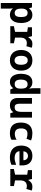

<svg xmlns="http://www.w3.org/2000/svg" viewBox="1880 -2680 1040 4840"><g transform="rotate(90 2400.0 -260.0)"><path d="M55 240V-546H165L190 -475H197Q215 -502 240 -520Q265 -538 295 -547Q325 -556 358 -556Q411 -556 449 -534.5Q487 -513 511.5 -474Q536 -435 548 -384Q560 -333 560 -274Q560 -185 534.5 -121Q509 -57 463 -23.5Q417 10 353 10Q323 10 294 2Q265 -6 240.5 -21.5Q216 -37 197 -60H190Q195 -26 196 -6Q197 14 197 19V240ZM308 -110Q361 -110 385.5 -149.5Q410 -189 410 -276Q410 -354 385.5 -395Q361 -436 307 -436Q255 -436 226 -398Q197 -360 197 -291V-275Q197 -190 226 -150Q255 -110 308 -110Z M641 0V-90L783 -120V-426L668 -443V-546H893L914 -454H921Q947 -500 987 -528Q1027 -556 1088 -556Q1105 -556 1131 -553Q1157 -550 1183 -539L1144 -404Q1130 -409 1109 -413Q1088 -417 1065 -417Q1019 -417 988.5 -396.5Q958 -376 943 -341Q928 -306 928 -262V-120L1071 -90V0Z M1500 10Q1439 10 1390.5 -10Q1342 -30 1308.5 -67Q1275 -104 1257.5 -155.5Q1240 -207 1240 -271Q1240 -358 1271.5 -422Q1303 -486 1362 -521Q1421 -556 1502 -556Q1581 -556 1639 -522.5Q1697 -489 1728.5 -425.5Q1760 -362 1760 -273Q1760 -210 1743 -158Q1726 -106 1693 -68.5Q1660 -31 1611.5 -10.5Q1563 10 1500 10ZM1502 -107Q1540 -107 1564.5 -127Q1589 -147 1601 -184.5Q1613 -222 1613 -273Q1613 -323 1601.5 -360.5Q1590 -398 1565.5 -418.5Q1541 -439 1502 -439Q1444 -439 1415.5 -394.5Q1387 -350 1387 -273Q1387 -222 1399.5 -185Q1412 -148 1438 -127.5Q1464 -107 1502 -107Z M2043 10Q1990 10 1951.5 -11.5Q1913 -33 1888.5 -71.5Q1864 -110 1852 -161.5Q1840 -213 1840 -273Q1840 -355 1862.5 -418.5Q1885 -482 1932.5 -519Q1980 -556 2054 -556Q2089 -556 2117.5 -547Q2146 -538 2168.5 -520.5Q2191 -503 2209 -476H2214Q2211 -497 2208.5 -516Q2206 -535 2204.5 -555Q2203 -575 2203 -596V-760H2345V0H2235L2205 -71H2199Q2182 -44 2158 -26Q2134 -8 2105 1Q2076 10 2043 10ZM2100 -110Q2157 -110 2185.5 -146.5Q2214 -183 2214 -255V-271Q2214 -319 2204.5 -356.5Q2195 -394 2171.5 -415Q2148 -436 2105 -436Q2045 -436 2016 -393Q1987 -350 1987 -267Q1987 -185 2015 -147.5Q2043 -110 2100 -110Z M2634 10Q2547 10 2498.5 -41.5Q2450 -93 2450 -190V-546H2595V-227Q2595 -172 2614 -141Q2633 -110 2683 -110Q2731 -110 2756 -132Q2781 -154 2790.5 -194.5Q2800 -235 2800 -289V-546H2945V0H2835L2811 -70H2803Q2787 -45 2761.5 -27Q2736 -9 2703.5 0.5Q2671 10 2634 10Z M3339 10Q3247 10 3187.5 -21Q3128 -52 3099 -113.5Q3070 -175 3070 -266Q3070 -361 3100.5 -425.5Q3131 -490 3192 -523Q3253 -556 3344 -556Q3385 -556 3431 -548.5Q3477 -541 3520 -522L3478 -407Q3438 -423 3405 -428Q3372 -433 3352 -433Q3307 -433 3277 -415Q3247 -397 3232 -361Q3217 -325 3217 -271Q3217 -216 3233 -181Q3249 -146 3279.5 -129.5Q3310 -113 3354 -113Q3385 -113 3422.5 -122.5Q3460 -132 3503 -158V-28Q3460 -6 3421 2Q3382 10 3339 10Z M3951 10Q3855 10 3788 -23Q3721 -56 3685.5 -120Q3650 -184 3650 -276Q3650 -361 3680 -424Q3710 -487 3768 -521.5Q3826 -556 3908 -556Q3985 -556 4039 -525.5Q4093 -495 4121.5 -438.5Q4150 -382 4150 -303V-231H3791Q3793 -191 3815.5 -163.5Q3838 -136 3876 -122.5Q3914 -109 3959 -109Q3998 -109 4041.5 -118.5Q4085 -128 4134 -146V-29Q4090 -7 4043.5 1.5Q3997 10 3951 10ZM4020 -330Q4020 -366 4005.5 -391.5Q3991 -417 3967 -431Q3943 -445 3911 -445Q3865 -445 3832 -415.5Q3799 -386 3794 -330Z M4241 0V-90L4383 -120V-426L4268 -443V-546H4493L4514 -454H4521Q4547 -500 4587 -528Q4627 -556 4688 -556Q4705 -556 4731 -553Q4757 -550 4783 -539L4744 -404Q4730 -409 4709 -413Q4688 -417 4665 -417Q4619 -417 4588.5 -396.5Q4558 -376 4543 -341Q4528 -306 4528 -262V-120L4671 -90V0Z"/></g></svg>

Font: Noto Sans Mono
Style: Bold
Weight: 700
Designer: Monotype Design Team
Foundry: Monotype Imaging Inc.
Version: Version 2.014